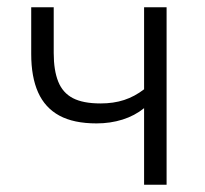

<svg xmlns="http://www.w3.org/2000/svg" viewBox="-20 -509 564 529"><path d="M377 0V-211Q351 -190 317.5 -179.5Q284 -169 246 -169Q183 -169 143.5 -190.5Q104 -212 85 -254.5Q66 -297 66 -360V-489H128V-363Q128 -315 140.5 -284Q153 -253 181 -238.5Q209 -224 257 -224Q293 -224 322 -233.5Q351 -243 377 -263V-489H439V0Z"/></svg>

Font: Nunito Sans 10pt SemiCondensed Light
Style: Regular
Weight: 300
Width: 4
Designer: Vernon Adams
Foundry: Vernon Adams
Version: Version 3.101;gftools[0.9.27]